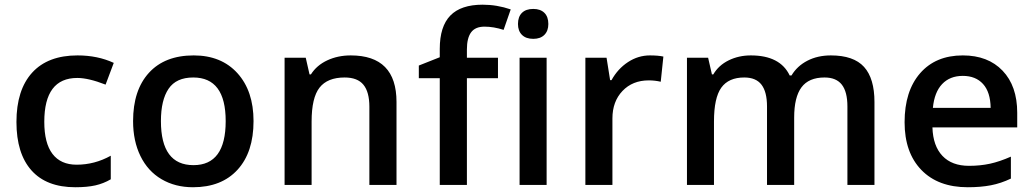

<svg xmlns="http://www.w3.org/2000/svg" viewBox="-20 -785 4386 815"><path d="M299.8 9.8Q177.2 9.8 113.5 -61.8Q49.8 -133.3 49.8 -267.1Q49.8 -403.3 116.5 -476.6Q183.1 -549.8 309.1 -549.8Q394.5 -549.8 462.9 -518.1L428.2 -425.8Q355.5 -454.1 308.1 -454.1Q168 -454.1 168 -268.1Q168 -177.2 202.9 -131.6Q237.8 -85.9 305.2 -85.9Q381.8 -85.9 450.2 -124V-23.9Q419.4 -5.9 384.5 2Q349.6 9.8 299.8 9.8Z M1056.2 -271Q1056.2 -138.7 988.3 -64.5Q920.4 9.8 799.3 9.8Q723.6 9.8 665.5 -24.4Q607.4 -58.6 576.2 -122.6Q544.9 -186.5 544.9 -271Q544.9 -402.3 612.3 -476.1Q679.7 -549.8 802.2 -549.8Q919.4 -549.8 987.8 -474.4Q1056.2 -398.9 1056.2 -271ZM663.1 -271Q663.1 -84 801.3 -84Q938 -84 938 -271Q938 -456.1 800.3 -456.1Q728 -456.1 695.6 -408.2Q663.1 -360.4 663.1 -271Z M1663.1 0H1547.9V-332Q1547.9 -394.5 1522.7 -425.3Q1497.6 -456.1 1442.9 -456.1Q1370.1 -456.1 1336.4 -413.1Q1302.7 -370.1 1302.7 -269V0H1188V-540H1277.8L1293.9 -469.2H1299.8Q1324.2 -507.8 1369.1 -528.8Q1414.1 -549.8 1468.8 -549.8Q1663.1 -549.8 1663.1 -352.1Z M1757.8 0ZM2093.8 -453.1H1961.9V0H1846.7V-453.1H1757.8V-506.8L1846.7 -542V-577.1Q1846.7 -672.9 1891.6 -719Q1936.5 -765.1 2028.8 -765.1Q2089.4 -765.1 2147.9 -745.1L2117.7 -658.2Q2075.2 -671.9 2036.6 -671.9Q1997.6 -671.9 1979.7 -647.7Q1961.9 -623.5 1961.9 -575.2V-540H2093.8ZM2300.3 0H2185.5V-540H2300.3ZM2178.7 -683.1Q2178.7 -713.9 2195.6 -730.5Q2212.4 -747.1 2243.7 -747.1Q2273.9 -747.1 2290.8 -730.5Q2307.6 -713.9 2307.6 -683.1Q2307.6 -653.8 2290.8 -637Q2273.9 -620.1 2243.7 -620.1Q2212.4 -620.1 2195.6 -637Q2178.7 -653.8 2178.7 -683.1Z M2738.8 -549.8Q2773.4 -549.8 2795.9 -544.9L2784.7 -438Q2760.3 -443.8 2733.9 -443.8Q2665 -443.8 2622.3 -398.9Q2579.6 -354 2579.6 -282.2V0H2464.8V-540H2554.7L2569.8 -444.8H2575.7Q2602.5 -493.2 2645.8 -521.5Q2689 -549.8 2738.8 -549.8Z M3351.1 0H3235.8V-333Q3235.8 -395 3212.4 -425.5Q3189 -456.1 3139.2 -456.1Q3072.8 -456.1 3041.7 -412.8Q3010.7 -369.6 3010.7 -269V0H2896V-540H2985.8L3002 -469.2H3007.8Q3030.3 -507.8 3073 -528.8Q3115.7 -549.8 3167 -549.8Q3291.5 -549.8 3332 -464.8H3339.8Q3363.8 -504.9 3407.2 -527.3Q3450.7 -549.8 3506.8 -549.8Q3603.5 -549.8 3647.7 -501Q3691.9 -452.1 3691.9 -352.1V0H3577.1V-333Q3577.1 -395 3553.5 -425.5Q3529.8 -456.1 3480 -456.1Q3413.1 -456.1 3382.1 -414.3Q3351.1 -372.6 3351.1 -286.1Z M4087.9 9.8Q3961.9 9.8 3890.9 -63.7Q3819.8 -137.2 3819.8 -266.1Q3819.8 -398.4 3885.7 -474.1Q3951.7 -549.8 4066.9 -549.8Q4173.8 -549.8 4235.8 -484.9Q4297.9 -419.9 4297.9 -306.2V-244.1H3938Q3940.4 -165.5 3980.5 -123.3Q4020.5 -81.1 4093.3 -81.1Q4141.1 -81.1 4182.4 -90.1Q4223.6 -99.1 4271 -120.1V-26.9Q4229 -6.8 4186 1.5Q4143.1 9.8 4087.9 9.8ZM4066.9 -462.9Q4012.2 -462.9 3979.2 -428.2Q3946.3 -393.6 3939.9 -327.1H4185.1Q4184.1 -394 4152.8 -428.5Q4121.6 -462.9 4066.9 -462.9Z"/></svg>

Font: Open Sans Semibold
Style: Regular
Weight: 600
Foundry: Ascender Corporation
Version: Version 1.10